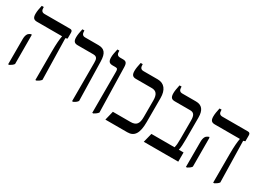

<svg xmlns="http://www.w3.org/2000/svg" viewBox="-25 -1251 2530 1862"><g transform="rotate(30 1240.5 -320.0)"><path d="M364 7H376C395 -3 411 -13 423 -29L413 -490L434 -497V-563C434 -584 425 -592 407 -592H122C94 -592 81 -606 81 -637V-647H58C50 -610 44 -581 44 -551C44 -507 58 -490 96 -490H376V-487C370 -455 364 -403 364 -311ZM59 7H71C90 -4 105 -13 116 -29L115 -352L109 -359L90 -350C74 -342 59 -320 59 -274Z M775 7H787C808 -3 821 -12 833 -29L823 -467C821 -557 792 -592 724 -592H576C546 -592 536 -610 536 -641V-647H513C505 -608 499 -579 499 -551C499 -509 512 -490 550 -490H725C770 -490 775 -464 775 -423Z M1001 7H1013C1031 -3 1045 -12 1060 -30L1048 -531C1047 -577 1035 -592 1000 -592H967C937 -592 927 -610 927 -641V-647H905C895 -602 890 -578 890 -551C890 -509 903 -490 941 -490H974C997 -490 1001 -480 1001 -452Z M1144 0H1390C1466 0 1503 -51 1503 -180V-449C1503 -538 1463 -592 1389 -592H1229C1199 -592 1189 -610 1189 -641V-647H1166C1157 -605 1152 -578 1152 -551C1152 -509 1165 -490 1203 -490H1380C1429 -490 1454 -463 1454 -394V-208C1454 -135 1433 -102 1367 -102H1169Z M1574 0H1960V-103H1907C1914 -134 1916 -170 1916 -230V-469C1916 -551 1884 -592 1817 -592H1664C1634 -592 1624 -610 1624 -641V-647H1601C1593 -610 1587 -578 1587 -554C1587 -509 1599 -490 1638 -490H1810C1850 -490 1868 -470 1868 -407V-200C1868 -147 1866 -132 1859 -103H1600Z M2355 7H2367C2386 -3 2402 -13 2414 -29L2404 -490L2425 -497V-563C2425 -584 2416 -592 2398 -592H2113C2085 -592 2072 -606 2072 -637V-647H2049C2041 -610 2035 -581 2035 -551C2035 -507 2049 -490 2087 -490H2367V-487C2361 -455 2355 -403 2355 -311ZM2050 7H2062C2081 -4 2096 -13 2107 -29L2106 -352L2100 -359L2081 -350C2065 -342 2050 -320 2050 -274Z"/></g></svg>

Font: Noto Serif Hebrew Condensed Medium
Style: Regular
Weight: 500
Width: 3
Designer: Monotype Design Team
Foundry: Monotype Imaging Inc.
Version: Version 2.004